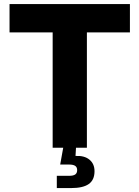

<svg xmlns="http://www.w3.org/2000/svg" viewBox="-20 -748 706 972"><path d="M28.3 -584V-727.5H637.7V-584H419.9V0H246.6V-584ZM267.6 204.1V142.1H329.6Q351.1 142.1 360.8 135.3Q370.6 128.4 370.6 113.3Q370.6 98.6 360.8 91.8Q351.1 85 329.6 85H284.7L303.7 -20.5H364.7V0L362.3 41.5Q407.2 39.1 432.9 60.3Q458.5 81.5 458.5 118.7Q458.5 163.1 429.4 183.6Q400.4 204.1 340.3 204.1Z"/></svg>

Font: Inter 20pt ExtraBold
Style: Regular
Weight: 800
Version: Version 4.001;git-66647c0bb